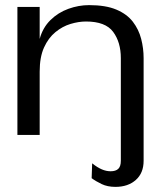

<svg xmlns="http://www.w3.org/2000/svg" viewBox="-20 -527 623 750"><path d="M328 -507Q393 -507 434.5 -489.5Q476 -472 499 -442Q522 -412 531.5 -375Q541 -338 541 -300V101Q541 149 510.5 176Q480 203 431 203Q400 203 377 192Q354 181 338 169L340 111Q360 127 377.5 134.5Q395 142 412 142Q432 142 442 132.5Q452 123 452 101V-300Q452 -362 422 -402.5Q392 -443 316 -443Q287 -443 255.5 -433.5Q224 -424 196.5 -401.5Q169 -379 152 -341.5Q135 -304 135 -247V0H48V-500H135V-375Q147 -419 177 -448.5Q207 -478 247 -492.5Q287 -507 328 -507Z"/></svg>

Font: Panamera Medium
Style: Regular
Weight: 500
Designer: Bastien Sozeau
Foundry: NBR — Bastien Sozeau
Version: Version 3.002; ttfautohint (v1.8.4.7-5d5b);gftools[0.9.33]